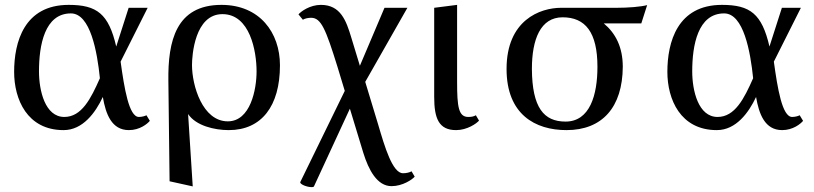

<svg xmlns="http://www.w3.org/2000/svg" viewBox="-20 -522 3339 788"><path d="M475 -269 586 -490H508L457 -331C426 -465 378 -502 262 -502C79 -502 38 -349 38 -227C38 -115 91 12 241 12C320 12 372 -60 402 -124C414 -54 438 12 509 12C554 12 585 -14 595 -26L581 -49C576 -46 563 -42 550 -42C509 -42 490 -161 475 -269ZM390 -201C353 -117 315 -42 244 -42C165 -42 140 -150 140 -229C140 -336 163 -467 271 -467C351 -467 379 -309 390 -201Z M752 -54C784 -6 860 12 919 12C1053 12 1129 -86 1129 -254C1129 -388 1046 -502 889 -502C702 -502 669 -353 671 -191L676 222L771 243ZM1033 -229C1033 -155 1008 -24 915 -24C811 -24 768 -171 768 -255C768 -294 779 -464 893 -464C1006 -464 1033 -312 1033 -229Z M1416 -76 1471 105C1493 176 1528 242 1587 242C1632 242 1672 215 1682 203L1669 181C1661 186 1647 189 1634 189C1591 189 1559 81 1532 -11L1479 -186L1652 -490H1558L1457 -252L1422 -367C1401 -437 1378 -502 1297 -502C1252 -502 1215 -475 1205 -463L1223 -441C1231 -446 1244 -449 1257 -449C1298 -449 1317 -402 1365 -248L1395 -149L1212 226C1212 235 1240 246 1259 246C1265 246 1268 245 1269 242Z M1762 -124C1762 -36 1781 12 1852 12C1897 12 1936 -15 1946 -27L1933 -49C1925 -44 1915 -42 1902 -42C1862 -42 1856 -83 1856 -186V-502L1762 -490Z M2059 -239C2059 -52 2177 12 2305 12C2452 12 2535 -82 2536 -248C2536 -328 2507 -385 2458 -426H2612L2636 -501C2609 -494 2558 -490 2511 -490H2283C2196 -490 2059 -439 2059 -239ZM2163 -239C2163 -360 2198 -451 2289 -451C2382 -451 2432 -390 2432 -248C2432 -132 2401 -23 2301 -23C2212 -23 2164 -80 2163 -239Z M3156 -269 3267 -490H3189L3138 -331C3107 -465 3059 -502 2943 -502C2760 -502 2719 -349 2719 -227C2719 -115 2772 12 2922 12C3001 12 3053 -60 3083 -124C3095 -54 3119 12 3190 12C3235 12 3266 -14 3276 -26L3262 -49C3257 -46 3244 -42 3231 -42C3190 -42 3171 -161 3156 -269ZM3071 -201C3034 -117 2996 -42 2925 -42C2846 -42 2821 -150 2821 -229C2821 -336 2844 -467 2952 -467C3032 -467 3060 -309 3071 -201Z"/></svg>

Font: Lingua Franca
Style: Regular
Weight: 400
Version: Version 1.19